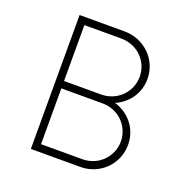

<svg xmlns="http://www.w3.org/2000/svg" viewBox="-110 -698 781 802"><g transform="rotate(20 280.0 -297.5)"><path d="M375 -300.8C430.2 -324.7 468.3 -376.5 468.3 -440.9C468.3 -527.8 397 -595.2 311 -595.2H110.4V0H330.6C416.5 0 486.3 -67.4 486.3 -154.8C486.3 -225.6 439.5 -282.2 375 -300.8ZM434.6 -439C434.6 -368.7 378.4 -314 308.6 -314H143.6V-562.5H308.6C377.9 -562.5 434.6 -508.3 434.6 -439ZM327.6 -33.2H143.6V-281.2H327.6C397 -281.2 453.1 -226.6 453.1 -157.2C453.1 -87.9 397 -33.2 327.6 -33.2Z"/></g></svg>

Font: Now ExtraLight
Style: Regular
Weight: 200
Designer: Alfredo Marco Pradil
Foundry: Alfredo Marco Pradil
Version: Version 1.200;hotconv 1.0.109;makeotfexe 2.5.65596